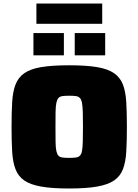

<svg xmlns="http://www.w3.org/2000/svg" viewBox="-20 -1069 791 1097"><path d="M375 8Q277 8 215 -3Q153 -14 118.5 -38Q84 -62 68.5 -102.5Q53 -143 49.5 -202.5Q46 -262 46 -344Q46 -425 49.5 -485Q53 -545 68.5 -585.5Q84 -626 118.5 -650.5Q153 -675 215 -685.5Q277 -696 375 -696Q473 -696 535 -685.5Q597 -675 632 -650.5Q667 -626 682.5 -585.5Q698 -545 701.5 -485Q705 -425 705 -344Q705 -262 701.5 -202.5Q698 -143 682.5 -102.5Q667 -62 632 -38Q597 -14 535 -3Q473 8 375 8ZM375 -167Q399 -167 413.5 -169Q428 -171 436.5 -179.5Q445 -188 448.5 -206.5Q452 -225 453 -258.5Q454 -292 454 -344Q454 -396 453 -429Q452 -462 448.5 -481Q445 -500 436.5 -509Q428 -518 413.5 -520Q399 -522 375 -522Q352 -522 337 -520Q322 -518 314 -509Q306 -500 302 -481Q298 -462 297.5 -429Q297 -396 297 -344Q297 -292 297.5 -258.5Q298 -225 302 -206.5Q306 -188 314 -179.5Q322 -171 337 -169Q352 -167 375 -167ZM171 -753V-880H345V-753ZM407 -753V-880H581V-753ZM188 -933V-1049H564V-933Z"/></svg>

Font: Saira SemiExpanded Black
Style: Regular
Weight: 900
Width: 6
Designer: Hector Gatti with collaboration of the Omnibus-Type team
Foundry: Omnibus-Type
Version: Version 1.101